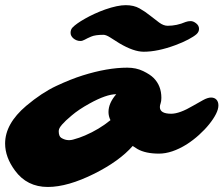

<svg xmlns="http://www.w3.org/2000/svg" viewBox="-111 -724 883 759"><path d="M179.7 -571.8Q168 -581.5 168 -594.2Q168 -606.9 175.5 -615Q183.1 -623 195.6 -631.8Q208 -640.6 224.9 -650.1Q241.7 -659.7 262.2 -669.2Q282.7 -678.7 304.7 -686.5Q354 -703.6 386 -703.6Q418 -703.6 440.4 -690.9Q462.9 -678.2 481.9 -662.8Q501 -647.5 518.3 -634.8Q535.6 -622.1 551.8 -622.1Q587.9 -622.1 623 -637.2Q632.3 -640.6 642.8 -640.6Q653.3 -640.6 664.6 -631.6Q675.8 -622.6 675.8 -610.1Q675.8 -597.7 665.5 -588.6Q655.3 -579.6 633.3 -567.9Q611.3 -556.2 582 -545.4Q512.2 -519.5 457 -519.5Q417.5 -519.5 361.3 -552.7L324.2 -576.2Q308.1 -586.4 297.9 -586.4Q265.6 -586.4 249.3 -579.3Q232.9 -572.3 223.9 -567.1Q214.8 -562 206.8 -562Q198.7 -562 191.9 -564.7Q185.1 -567.4 179.7 -571.8ZM521 -300.8Q521 -274.4 565.9 -274.4Q599.1 -274.4 653.3 -306.6L691.4 -328.1Q710 -338.4 723.4 -338.4Q736.8 -338.4 744.6 -330.1Q752.4 -321.8 752.4 -307.1Q752.4 -292.5 742.7 -273.2Q732.9 -253.9 715.8 -232.7Q698.7 -211.4 675.8 -190.7Q652.8 -169.9 627 -153.3Q567.9 -116.7 517.6 -116.7Q464.4 -116.7 432.6 -134.8Q422.9 -140.6 413.6 -147Q361.3 -87.4 262.2 -37.6Q156.7 15.1 78.1 15.1Q-4.4 15.1 -51.8 -49.8Q-90.8 -102.5 -90.8 -156.7Q-90.8 -234.9 -7.3 -305.7Q54.2 -357.4 111.6 -384.3Q168.9 -411.1 215.8 -425.8Q313.5 -456.5 392.1 -456.5Q427.2 -456.5 454.8 -443.1Q482.4 -429.7 496.1 -416Q526.9 -385.3 526.9 -337.4Q526.9 -323.2 523.9 -315.4Q521 -307.6 521 -300.8ZM121.6 -208.5 121.1 -207V-206.5Q121.1 -185.5 130.9 -179.2Q152.8 -165.5 177.7 -172.1Q202.6 -178.7 225.1 -188.5Q280.8 -212.4 325.7 -249Q317.9 -264.6 317.9 -281.2Q317.9 -316.4 348.6 -351.6Q309.6 -351.6 243.2 -314.9Q199.7 -291 171.9 -267.1Q121.6 -225.1 121.6 -208.5Z"/></svg>

Font: Sarina
Style: Regular
Weight: 400
Designer: James Grieshaber
Foundry: James Grieshaber
Version: Version 1.001